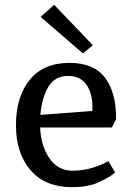

<svg xmlns="http://www.w3.org/2000/svg" viewBox="-20 -763 546 794"><path d="M46 -245Q46 -363 103 -433Q160 -503 267 -503Q368 -503 414.5 -441.5Q461 -380 460 -270L443 -236H146Q149 -161 184 -109Q219 -57 281 -57Q323 -57 363.5 -69.5Q404 -82 428 -97L456 -50Q440 -34 393.5 -11.5Q347 11 278 11Q167 11 106.5 -59Q46 -129 46 -245ZM362 -304V-323Q362 -379 336.5 -414Q311 -449 262 -449Q207 -449 180 -404Q153 -359 147 -288ZM148 -693 204 -743 364 -576 323 -542Z"/></svg>

Font: Andada Pro Medium
Style: Regular
Weight: 500
Designer: Carolina Giovagnoli
Foundry: Huerta Tipografica
Version: Version 3.005; ttfautohint (v1.8.4)